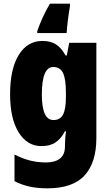

<svg xmlns="http://www.w3.org/2000/svg" viewBox="-20 -786 600 1046"><path d="M211 -563Q255 -563 284.5 -544.5Q314 -526 337 -484H344L357 -553H505V-34Q505 99 441 169.5Q377 240 238 240Q184 240 141 230.5Q98 221 59 201V56Q105 79 145.5 89Q186 99 231 99Q279 99 306.5 78Q334 57 334 10V3Q334 -12 335.5 -33Q337 -54 340 -71H334Q313 -31 283 -10.5Q253 10 206 10Q128 10 81.5 -65Q35 -140 35 -273Q35 -410 82 -486.5Q129 -563 211 -563ZM270 -421Q208 -421 208 -271Q208 -132 271 -132Q308 -132 323.5 -162Q339 -192 339 -256V-283Q339 -355 323.5 -388Q308 -421 270 -421ZM361 -752Q347 -668 343 -606H183V-617Q196 -654 212.5 -690.5Q229 -727 252 -766H361Z"/></svg>

Font: Noto Sans Ethiopic Condensed Black
Style: Regular
Weight: 900
Width: 3
Designer: Monotype Design Team
Foundry: Monotype Imaging Inc.
Version: Version 2.102; ttfautohint (v1.8.4.7-5d5b)